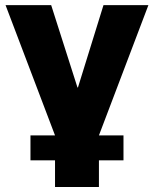

<svg xmlns="http://www.w3.org/2000/svg" viewBox="-20 -536 609 760"><path d="M197.8 204.1V0L2 -515.6H182.6L286.6 -189.9H288.6L389.6 -515.6H567.4L371.6 0V204.1ZM100.6 98.6V0H468.8V98.6Z"/></svg>

Font: Inter Display Extra Bold
Style: Regular
Weight: 800
Designer: Rasmus Andersson
Foundry: rsms
Version: Version 4.000;git-4fc901f